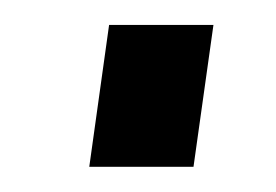

<svg xmlns="http://www.w3.org/2000/svg" viewBox="-20 -427 221 154"><path d="M151.2 -407 135.2 -293.2H51.6L67.5 -407Z"/></svg>

Font: Pathway Extreme 8pt Thin 12pt
Style: Italic
Weight: 100
Italic angle: -8°
Version: Version 1.001;gftools[0.9.26]